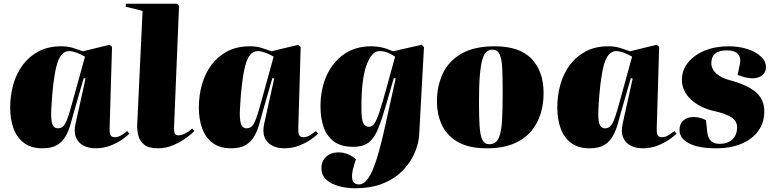

<svg xmlns="http://www.w3.org/2000/svg" viewBox="-20 -787 4189 1037"><path d="M572 -94Q571 -72 576 -59Q581 -46 600 -46Q619 -46 637.5 -58Q656 -70 667 -79L679 -65Q670 -55 643.5 -36Q617 -17 579 -1.5Q541 14 496 14Q459 14 431 -0.5Q403 -15 390.5 -44.5Q378 -74 388 -119L442 -363L432 -365L381 -188Q371 -152 361 -116Q351 -80 334 -50.5Q317 -21 288 -3.5Q259 14 209 14Q148 14 109.5 -15Q71 -44 53 -93.5Q35 -143 35 -206Q35 -272 52 -331.5Q69 -391 103.5 -437Q138 -483 189.5 -510Q241 -537 310 -537Q346 -537 374.5 -528Q403 -519 428 -510L571 -545L585 -534ZM293 -94Q311 -94 322.5 -106Q334 -118 345.5 -150Q357 -182 373 -242L439 -481Q415 -495 392.5 -503Q370 -511 353 -511Q306 -511 285.5 -432Q265 -353 257 -199Q254 -144 262 -119Q270 -94 293 -94Z M750 -728 658 -751 661 -767H935L947 -756L920 -99Q919 -77 924 -66.5Q929 -56 945 -56Q960 -56 980.5 -66.5Q1001 -77 1018 -93L1030 -80Q1018 -66 987.5 -43.5Q957 -21 917 -3.5Q877 14 833 14Q783 14 758.5 -6Q734 -26 727 -55Q720 -84 721 -112Z M1591 -94Q1590 -72 1595 -59Q1600 -46 1619 -46Q1638 -46 1656.5 -58Q1675 -70 1686 -79L1698 -65Q1689 -55 1662.5 -36Q1636 -17 1598 -1.5Q1560 14 1515 14Q1478 14 1450 -0.5Q1422 -15 1409.5 -44.5Q1397 -74 1407 -119L1461 -363L1451 -365L1400 -188Q1390 -152 1380 -116Q1370 -80 1353 -50.5Q1336 -21 1307 -3.5Q1278 14 1228 14Q1167 14 1128.5 -15Q1090 -44 1072 -93.5Q1054 -143 1054 -206Q1054 -272 1071 -331.5Q1088 -391 1122.5 -437Q1157 -483 1208.5 -510Q1260 -537 1329 -537Q1365 -537 1393.5 -528Q1422 -519 1447 -510L1590 -545L1604 -534ZM1312 -94Q1330 -94 1341.5 -106Q1353 -118 1364.5 -150Q1376 -182 1392 -242L1458 -481Q1434 -495 1411.5 -503Q1389 -511 1372 -511Q1325 -511 1304.5 -432Q1284 -353 1276 -199Q1273 -144 1281 -119Q1289 -94 1312 -94Z M2117 -363 2107 -365 2067 -227Q2044 -146 2023.5 -94.5Q2003 -43 1972.5 -18.5Q1942 6 1888 6Q1823 6 1784 -22.5Q1745 -51 1728 -100.5Q1711 -150 1711 -213Q1711 -305 1744 -378.5Q1777 -452 1838.5 -494.5Q1900 -537 1985 -537Q2012 -537 2039 -531.5Q2066 -526 2103 -510L2257 -545L2270 -533L2244 -61Q2243 -33 2232 4.5Q2221 42 2197 81Q2173 120 2133.5 154Q2094 188 2035 209Q1976 230 1894 230Q1876 230 1846.5 226Q1817 222 1787 210.5Q1757 199 1736.5 177.5Q1716 156 1716 121Q1716 83 1741.5 59.5Q1767 36 1807 36Q1836 36 1859.5 46Q1883 56 1902 73L1891 110Q1862 209 1919 209Q1945 209 1968 177Q1991 145 2014 73Q2037 1 2063 -119ZM1974 -102Q1989 -102 2002 -120Q2015 -138 2031 -187Q2047 -236 2072 -328L2114 -481Q2093 -495 2073.5 -503Q2054 -511 2028 -511Q1988 -511 1960 -436.5Q1932 -362 1932 -207Q1932 -142 1942 -122Q1952 -102 1974 -102Z M2608 14Q2515 14 2456 -18.5Q2397 -51 2368.5 -108.5Q2340 -166 2340 -241Q2340 -321 2371 -388.5Q2402 -456 2471 -496.5Q2540 -537 2652 -537Q2786 -537 2851 -469.5Q2916 -402 2916 -283Q2916 -226 2900 -173Q2884 -120 2848 -77.5Q2812 -35 2753 -10.5Q2694 14 2608 14ZM2623 -8Q2658 -8 2673 -40.5Q2688 -73 2691.5 -134Q2695 -195 2695 -281Q2695 -366 2692.5 -418.5Q2690 -471 2678 -495Q2666 -519 2639 -519Q2623 -519 2609.5 -509Q2596 -499 2586.5 -469.5Q2577 -440 2572 -383.5Q2567 -327 2567 -235Q2567 -153 2570.5 -103Q2574 -53 2586 -30.5Q2598 -8 2623 -8Z M3527 -94Q3526 -72 3531 -59Q3536 -46 3555 -46Q3574 -46 3592.5 -58Q3611 -70 3622 -79L3634 -65Q3625 -55 3598.5 -36Q3572 -17 3534 -1.5Q3496 14 3451 14Q3414 14 3386 -0.5Q3358 -15 3345.5 -44.5Q3333 -74 3343 -119L3397 -363L3387 -365L3336 -188Q3326 -152 3316 -116Q3306 -80 3289 -50.5Q3272 -21 3243 -3.5Q3214 14 3164 14Q3103 14 3064.5 -15Q3026 -44 3008 -93.5Q2990 -143 2990 -206Q2990 -272 3007 -331.5Q3024 -391 3058.5 -437Q3093 -483 3144.5 -510Q3196 -537 3265 -537Q3301 -537 3329.5 -528Q3358 -519 3383 -510L3526 -545L3540 -534ZM3248 -94Q3266 -94 3277.5 -106Q3289 -118 3300.5 -150Q3312 -182 3328 -242L3394 -481Q3370 -495 3347.5 -503Q3325 -511 3308 -511Q3261 -511 3240.5 -432Q3220 -353 3212 -199Q3209 -144 3217 -119Q3225 -94 3248 -94Z M3866 -10Q3910 -10 3935.5 -34Q3961 -58 3961 -99Q3961 -133 3931 -153Q3901 -173 3838 -187Q3761 -204 3712 -249.5Q3663 -295 3663 -356Q3663 -408 3696 -449Q3729 -490 3786 -513.5Q3843 -537 3915 -537Q3971 -537 4017 -522Q4063 -507 4090 -481.5Q4117 -456 4117 -424Q4117 -397 4097 -380.5Q4077 -364 4043 -364Q4026 -364 4004 -369.5Q3982 -375 3964 -383L3976 -440Q3984 -476 3965.5 -495.5Q3947 -515 3906 -515Q3822 -515 3822 -446Q3822 -414 3848.5 -390Q3875 -366 3921 -354Q4016 -329 4062 -289.5Q4108 -250 4108 -186Q4108 -125 4076 -80.5Q4044 -36 3985.5 -11Q3927 14 3848 14Q3754 14 3702 -12.5Q3650 -39 3650 -86Q3650 -118 3671 -136.5Q3692 -155 3727 -155Q3759 -155 3793 -138L3800 -73Q3807 -10 3866 -10Z"/></svg>

Font: Literata 72pt Black
Style: Italic
Weight: 900
Italic angle: -2°
Designer: Latin by Veronika Burian and Jose Scaglione. Greek by Irene Vlachou. Cyrillic by Vera Evstafieva
Foundry: TypeTogether
Version: Version 3.002